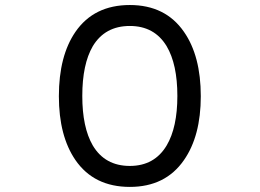

<svg xmlns="http://www.w3.org/2000/svg" viewBox="-20 -731 1040 769"><path d="M500 -627Q598.6 -627 647.5 -545.9Q690.4 -473.6 690.4 -346.7Q690.4 -220.7 647.5 -148.4Q598.6 -66.4 500 -66.4Q400.4 -66.4 351.6 -148.4Q309.6 -220.7 309.6 -346.7Q309.6 -473.6 351.6 -545.9Q400.4 -627 500 -627ZM500 -710.9Q356.4 -710.9 282.2 -603.5Q215.8 -506.8 215.8 -345.7Q215.8 -186.5 282.2 -89.8Q356.4 17.6 500 17.6Q642.6 17.6 716.8 -89.8Q784.2 -186.5 784.2 -345.7Q784.2 -506.8 716.8 -603.5Q642.6 -710.9 500 -710.9Z"/></svg>

Font: GungsuhChe
Style: Regular
Weight: 400
Monospace: yes
Version: Version 2.21